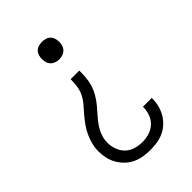

<svg xmlns="http://www.w3.org/2000/svg" viewBox="-221 -623 941 941"><g transform="rotate(-45 250.0 -152.5)"><path d="M251 223Q227 223 203 219Q179 215 157.5 205Q136 195 118.5 178Q101 161 89 140.5Q77 120 71.5 96.5Q66 73 66 49Q66 24 72 0Q78 -24 88 -46Q98 -68 112 -88Q126 -108 142 -127Q158 -146 174.5 -164.5Q191 -183 202 -204.5Q213 -226 216.5 -250.5Q220 -275 220 -299H280Q280 -275 278 -250.5Q276 -226 268.5 -202.5Q261 -179 248.5 -158Q236 -137 220.5 -118Q205 -99 188.5 -81Q172 -63 158 -42.5Q144 -22 135.5 1Q127 24 127 49Q127 73 135.5 96.5Q144 120 161.5 137Q179 154 203 161Q227 168 251 168Q275 168 298.5 161Q322 154 340 137.5Q358 121 366.5 98Q375 75 375 51V47H436V53Q436 77 430 100Q424 123 412 143.5Q400 164 382.5 180Q365 196 343.5 206Q322 216 298.5 219.5Q275 223 251 223ZM250 -407Q238 -407 226 -411Q214 -415 205.5 -423.5Q197 -432 193.5 -443.5Q190 -455 190 -468Q190 -480 193.5 -492Q197 -504 205.5 -512.5Q214 -521 226 -524.5Q238 -528 250 -528Q262 -528 274 -524.5Q286 -521 294.5 -512.5Q303 -504 306.5 -492Q310 -480 310 -468Q310 -455 306.5 -443.5Q303 -432 294.5 -423.5Q286 -415 274 -411Q262 -407 250 -407Z"/></g></svg>

Font: Iosevka Custom Light
Style: Regular
Weight: 300
Monospace: yes
Designer: Belleve Invis
Foundry: Belleve Invis
Version: Version 27.3.5